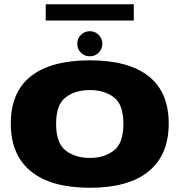

<svg xmlns="http://www.w3.org/2000/svg" viewBox="-20 -882 860 907"><path d="M404.5 5Q221.5 5 126.2 -72.5Q31 -150 31 -298.5Q31 -447 126.2 -522Q221.5 -597 404.5 -597Q587 -597 682 -522Q777 -447 777 -298.5Q777 -150 682 -72.5Q587 5 404.5 5ZM404.5 -136Q473 -136 518 -171Q563 -206 563 -297Q563 -388 518 -422.2Q473 -456.5 404.5 -456.5Q335.5 -456.5 290.2 -422.2Q245 -388 245 -297Q245 -206 290.2 -171Q335.5 -136 404.5 -136ZM404.5 -616Q379.5 -616 362.2 -633.2Q345 -650.5 345 -675.5Q345 -700 362.2 -717.2Q379.5 -734.5 404.5 -734.5Q429 -734.5 446.2 -717.2Q463.5 -700 463.5 -675.5Q463.5 -650.5 446.2 -633.2Q429 -616 404.5 -616ZM196 -785V-862H612V-785Z"/></svg>

Font: Anybody ExtraExpanded ExtraBold
Style: Regular
Weight: 800
Width: 8
Designer: Tyler Finck
Foundry: Etcetera Type Company
Version: Version 1.010; ttfautohint (v1.8.3) -l 8 -r 50 -G 200 -x 14 